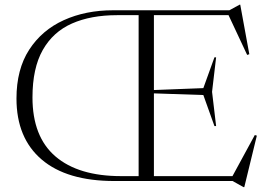

<svg xmlns="http://www.w3.org/2000/svg" viewBox="-20 -758 1120 804"><path d="M459 0Q260 0 154.5 -90Q49 -180 49 -345.5Q49 -467.5 102.2 -549.8Q155.5 -632 247 -673.5Q338.5 -715 453.5 -715H940.5L983.5 -738.5H986L1024 -531L1015 -528L937 -694.5H624.5V-381L831.5 -389L878 -518H885L868 -373.5L885 -230H878L831.5 -360L624.5 -367V-20.5H953.5L1047 -192.5L1055.5 -190L1003 25.5H999.5L954 0ZM487 -20.5H560.5V-694.5H470Q360.5 -694.5 281.2 -659.5Q202 -624.5 159 -548.5Q116 -472.5 116 -350Q116 -185.5 212.2 -103Q308.5 -20.5 487 -20.5Z"/></svg>

Font: Newsreader 72pt Light
Style: Regular
Weight: 300
Designer: Hugues Gentile
Foundry: Production Type
Version: Version 1.003; ttfautohint (v1.8.3)